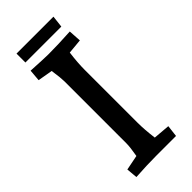

<svg xmlns="http://www.w3.org/2000/svg" viewBox="-260 -862 915 915"><g transform="rotate(-45 197.0 -405.0)"><path d="M55 -51 131 -66Q140 -116 140 -144V-561Q140 -582 132 -638L57 -651L62 -710Q152 -705 178 -705Q244 -705 326 -710L330 -646L255 -639Q247 -577 247 -531V-174Q247 -128 255 -66L339 -59L332 0H199Q138 0 60 5ZM72 -815H321L314 -755H72Z"/></g></svg>

Font: Andada Pro SemiBold
Style: Regular
Weight: 600
Designer: Carolina Giovagnoli
Foundry: Huerta Tipografica
Version: Version 3.005